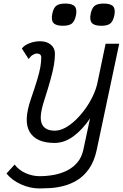

<svg xmlns="http://www.w3.org/2000/svg" viewBox="-20 -1046 690 1080"><path d="M448.5 -202.5 486.5 -380Q445 -318 393.8 -280Q342.5 -242 287 -242Q185 -242 147.8 -302.5Q110.5 -363 153 -486.5Q177 -556.5 189.8 -599.2Q202.5 -642 207.2 -670Q212 -698 212 -723.5Q212 -733.5 205.8 -739.2Q199.5 -745 187.5 -745Q176.5 -745 163.5 -736.8Q150.5 -728.5 141.5 -713.5L103 -773Q115.5 -791 145 -802.5Q174.5 -814 205.5 -814Q242.5 -814 265.8 -794.8Q289 -775.5 289 -744.5Q289 -716.5 283.8 -683.2Q278.5 -650 265 -601Q251.5 -552 227 -475.5Q198.5 -386 215.8 -348.5Q233 -311 288 -311Q316.5 -311 346.8 -327.2Q377 -343.5 406 -371.5Q435 -399.5 460 -434.2Q485 -469 503 -507.2Q521 -545.5 528.5 -582L574 -800H650.5L524 -202.5ZM202.5 14Q149 14 97.8 -9.2Q46.5 -32.5 16.5 -70L62.5 -120.5Q83.5 -91 122.2 -73Q161 -55 203.5 -55Q242.5 -55 281.8 -62Q321 -69 355.2 -85.8Q389.5 -102.5 414.2 -131Q439 -159.5 448.5 -202.5H524Q510 -138 481 -96.8Q452 -55.5 414.5 -32.8Q377 -10 337.5 0Q298 10 262.5 12Q227 14 202.5 14ZM549.5 -901Q510.5 -901 496.5 -917.2Q482.5 -933.5 490.5 -970.5Q497 -1001.5 513 -1013.8Q529 -1026 563 -1026Q602.5 -1026 616.5 -1010Q630.5 -994 623 -958.5Q616 -926 600 -913.5Q584 -901 549.5 -901ZM333.5 -901Q294.5 -901 280.5 -917.2Q266.5 -933.5 274.5 -970.5Q281 -1001.5 297 -1013.8Q313 -1026 347 -1026Q386.5 -1026 400.5 -1010Q414.5 -994 407 -958.5Q400 -926 384 -913.5Q368 -901 333.5 -901Z"/></svg>

Font: Victor Mono Thin
Style: Italic
Weight: 100
Italic angle: -12°
Monospace: yes
Designer: Rune Bjørnerås
Version: Version 1.561;gftools[0.9.30]